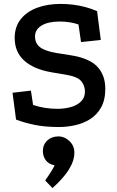

<svg xmlns="http://www.w3.org/2000/svg" viewBox="-20 -629 599 981"><path d="M282 20Q208 20 154.5 8.5Q101 -3 62 -18L44 -155L138 -166L149 -93Q178 -83 209 -78Q240 -73 274 -73Q312 -73 344 -82.5Q376 -92 395 -111.5Q414 -131 414 -161Q414 -192 394.5 -215Q375 -238 313 -248L241 -260Q151 -276 103 -320Q55 -364 55 -435Q55 -492 86 -531Q117 -570 170 -589.5Q223 -609 289 -609Q322 -609 354 -605Q386 -601 416 -593Q446 -585 476 -572L495 -425L394 -414L381 -504Q361 -511 336.5 -515Q312 -519 285 -519Q226 -519 192.5 -498.5Q159 -478 159 -443Q159 -408 183.5 -388.5Q208 -369 264 -359L339 -347Q436 -332 477 -288.5Q518 -245 518 -176Q518 -118 496.5 -80Q475 -42 440 -20Q405 2 363 11Q321 20 282 20ZM248 332 211 293Q211 293 219.5 280.5Q228 268 239.5 250.5Q251 233 259 216Q227 209 213 188.5Q199 168 199 144Q199 110 221.5 89Q244 68 278 68Q310 68 335 92Q360 116 360 150Q360 182 345.5 212Q331 242 311 266.5Q291 291 273.5 308Q256 325 248 332Z"/></svg>

Font: Podkova
Style: Bold
Weight: 700
Designer: Ilya Yudin
Foundry: Cyreal (www.cyreal.org)
Version: Version 2.102; ttfautohint (v1.8.1.43-b0c9)